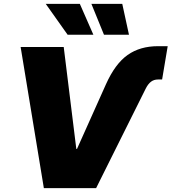

<svg xmlns="http://www.w3.org/2000/svg" viewBox="-20 -970 885 990"><path d="M526.4 -535.6Q573.7 -641.1 637.9 -686.5Q702.1 -731.9 794.9 -731.9H844.7L815.9 -560.1H794.4Q773.9 -560.1 758.8 -548.8Q743.7 -537.6 731.4 -513.2L475.6 0H206.1L86.4 -727.5H308.6L373.5 -202.1H377ZM516.1 -791 451.2 -950.2H610.4L645 -791ZM328.6 -791 215.8 -950.2H391.6L461.4 -791Z"/></svg>

Font: Inter 24pt Black
Style: Italic
Weight: 900
Italic angle: -9.3988°
Designer: Rasmus Andersson
Foundry: rsms
Version: Version 4.001;git-66647c0bb